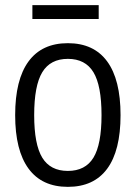

<svg xmlns="http://www.w3.org/2000/svg" viewBox="-20 -718 528 747"><path d="M106 -698H364V-644H106ZM244 9Q143 9 91 -62Q39 -133 39 -270Q39 -408 91 -479Q143 -550 244 -550Q345 -550 397 -479Q449 -408 449 -270Q449 -132 397 -61.5Q345 9 244 9ZM244 -53Q312 -53 343.5 -104.5Q375 -156 375 -270Q375 -385 343.5 -437Q312 -489 244 -489Q176 -489 144.5 -437Q113 -385 113 -270Q113 -156 144.5 -104.5Q176 -53 244 -53Z"/></svg>

Font: Encode Sans Compressed
Style: Regular
Weight: 400
Designer: Pablo Impallari, Andres Torresi
Foundry: Pablo Impallari, Andres Torresi
Version: Version 1.000; ttfautohint (v1.00) -l 8 -r 50 -G 200 -x 14 -